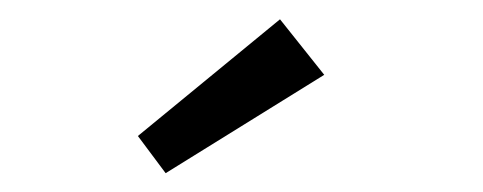

<svg xmlns="http://www.w3.org/2000/svg" viewBox="-20 -672 513 204"><path d="M156 -488 126.5 -527.5 277.5 -651.5 324.5 -592.5Z"/></svg>

Font: Lucymar Sans
Style: Regular
Weight: 400
Foundry: The League of Moveable Type (original font) / Main changes by Cristiano Sobral with portions from Mirco Monsees
Version: Version 2.001;August 30, 2020;FontCreator 13.0.0.2681 64-bit